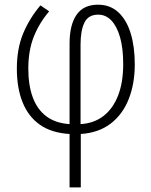

<svg xmlns="http://www.w3.org/2000/svg" viewBox="-20 -561 645 818"><path d="M152.3 -538.1 189.5 -512.7Q147 -462.9 123.8 -404.3Q100.6 -345.7 100.6 -268.6Q100.6 -197.3 119.9 -145.5Q139.2 -93.8 178.2 -64.9Q217.3 -36.1 276.4 -32.2V-375Q276.4 -455.1 306.2 -498Q335.9 -541 397.5 -541Q449.2 -541 484.1 -508.8Q519 -476.6 536.6 -419.4Q554.2 -362.3 554.2 -287.1Q554.2 -204.1 528.3 -138.7Q502.4 -73.2 451.2 -34.2Q399.9 4.9 324.2 9.8V237.3H276.4V9.8Q200.7 5.4 151.1 -28.8Q101.6 -63 76.7 -124Q51.8 -185.1 51.8 -268.6Q51.8 -353.5 78.6 -418.2Q105.5 -482.9 152.3 -538.1ZM397.5 -498.5Q356.4 -498.5 339.8 -464.8Q323.2 -431.2 323.2 -371.1V-32.2Q380.4 -35.6 420.9 -66.9Q461.4 -98.1 483.2 -154.3Q504.9 -210.4 504.9 -287.6Q504.9 -355.5 491.5 -402.3Q478 -449.2 454.1 -474.1Q430.2 -499 397.5 -498.5Z"/></svg>

Font: Open Sans SemiCondensed Light
Style: Regular
Weight: 300
Width: 4
Designer: Monotype Design Team
Foundry: Monotype Imaging Inc.
Version: Version 3.000